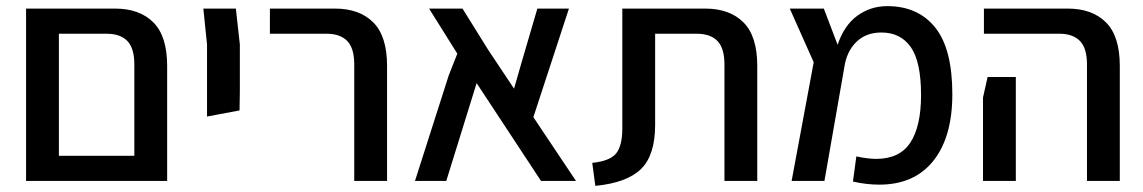

<svg xmlns="http://www.w3.org/2000/svg" viewBox="-20 -590 3728 626"><path d="M525 -375V0H418H90H65V-562H172H355Q435 -562 480 -517Q525 -472 525 -375ZM418 -82V-380Q418 -433 395 -456.5Q372 -480 328 -480H172V-82Z M655 -445 643 -562H749L762 -445V-293L761 -230L655 -210Z M1135 -380Q1135 -433 1112 -456.5Q1089 -480 1045 -480H860V-562H1072Q1152 -562 1197 -517Q1242 -472 1242 -375V0H1135Z M1744 0 1534 -319 1435 0H1333L1443 -344L1471 -415L1379 -562H1488L1572 -427L1656 -301L1681 -388L1732 -562H1835L1719 -208L1858 0Z M1911 -59Q1969 -65 1989 -90Q2009 -115 2009 -171V-562H2279Q2359 -562 2404 -517Q2449 -472 2449 -375V0H2342V-380Q2342 -433 2319 -456.5Q2296 -480 2252 -480H2116V-183Q2116 -84 2070 -39Q2024 6 1921 16Z M2847 12Q2805 12 2761 2L2772 -80Q2810 -72 2837 -72Q2913 -72 2948 -125Q2983 -178 2983 -280Q2983 -389 2949.5 -436.5Q2916 -484 2854 -484Q2806 -484 2775.5 -456.5Q2745 -429 2735 -383L2668 0H2561L2633 -387L2555 -562H2666L2711 -444Q2732 -507 2775 -538.5Q2818 -570 2873 -570Q2973 -570 3029 -500.5Q3085 -431 3085 -283Q3085 -143 3023 -65.5Q2961 12 2847 12Z M3524 -380Q3524 -433 3501 -456.5Q3478 -480 3434 -480H3188V-562H3461Q3541 -562 3586 -517Q3631 -472 3631 -375V0H3524ZM3185 -272 3200 -339H3292V0H3185Z"/></svg>

Font: Assistant SemiBold
Style: Regular
Weight: 600
Designer: Hebrew By Ben Nathan, Latin by Paul Hunt
Version: Version 2.001; ttfautohint (v1.6)